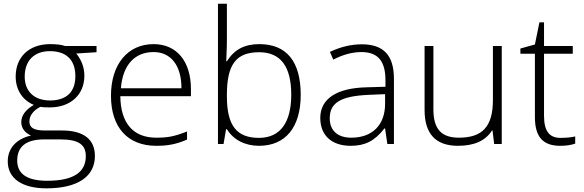

<svg xmlns="http://www.w3.org/2000/svg" viewBox="-20 -780 3162 1040"><path d="M333 -530.8C314 -537.6 286.6 -541 252 -541C137.2 -541 64.9 -471.2 64.9 -365.2C64.9 -294.9 101.1 -237.3 163.1 -211.9C117.7 -185.1 95.2 -153.8 95.2 -118.2C95.2 -85.4 116.2 -59.6 147.9 -45.9C70.3 -28.3 22 21.5 22 94.2C22 186 98.6 240.2 231.9 240.2C399.9 240.2 494.1 176.8 494.1 64.9C494.1 -26.4 431.2 -73.2 315.9 -73.2H223.1C162.6 -73.2 139.2 -88.4 139.2 -122.1C139.2 -152.8 159.7 -181.2 198.2 -201.2C208 -199.2 225.1 -198.2 249 -198.2C363.8 -198.2 437 -268.1 437 -370.1C437 -413.6 422.4 -453.6 393.1 -490.2L502.9 -497.1V-530.8ZM113.8 -365.2C113.8 -451.7 165.5 -502.9 250 -502.9C337.4 -502.9 388.2 -457.5 388.2 -367.2C388.2 -281.7 339.4 -235.8 251 -235.8C167.5 -235.8 113.8 -283.2 113.8 -365.2ZM73.2 89.8C73.2 13.2 122.1 -24.9 219.2 -24.9H306.2C403.8 -24.9 444.8 2 444.8 65.9C444.8 154.8 375 199.2 235.8 199.2C127.4 199.2 73.2 162.6 73.2 89.8Z M826.2 9.8C887.2 9.8 933.1 2 993.2 -23.9V-67.9C922.9 -40 886.7 -34.2 826.2 -34.2C701.7 -34.2 633.3 -112.8 631.8 -258.8H1014.2V-297.9C1014.2 -447.8 937 -541 812 -541C670.9 -541 581.1 -430.7 581.1 -261.2C581.1 -89.8 671.9 9.8 826.2 9.8ZM812 -498C906.2 -498 962.9 -424.8 962.9 -301.8H634.8C645 -428.7 710 -498 812 -498Z M1384.8 -541C1304.7 -541 1249.5 -512.2 1209 -448.2H1205.6L1207 -489.7C1208.5 -513.7 1209 -540 1209 -568.8V-759.8H1160.6V0H1190.9L1204.6 -80.1H1209C1244.1 -22.9 1307.1 9.8 1382.8 9.8C1525.9 9.8 1608.9 -89.8 1608.9 -266.1C1608.9 -445.8 1533.2 -541 1384.8 -541ZM1383.8 -497.1C1499.5 -497.1 1557.6 -420.4 1557.6 -267.1C1557.6 -117.2 1498.5 -33.2 1382.8 -33.2C1263.7 -33.2 1209 -97.7 1209 -257.8V-266.1C1209 -430.7 1258.8 -497.1 1383.8 -497.1Z M2113.8 0V-353C2113.8 -481.4 2056.6 -540 1939.9 -540C1882.8 -540 1825.2 -526.4 1767.1 -499L1785.2 -457C1837.9 -484.4 1888.7 -498 1938 -498C2029.3 -498 2067.9 -446.3 2067.9 -345.2V-310.1L1966.8 -307.1C1803.2 -303.7 1714.8 -244.6 1714.8 -141.1C1714.8 -46.9 1775.9 9.8 1879.9 9.8C1956.5 9.8 2008.8 -15.6 2062 -84H2065.9L2078.1 0ZM1882.8 -34.2C1808.6 -34.2 1766.1 -72.8 1766.1 -139.2C1766.1 -222.7 1824.2 -258.8 1973.1 -266.1L2065.9 -270V-217.8C2065.9 -102.5 1996.1 -34.2 1882.8 -34.2Z M2279.8 -530.8V-184.1C2279.8 -54.7 2340.3 9.8 2460.9 9.8C2549.3 9.8 2610.4 -18.1 2645 -73.2H2647.9L2656.7 0H2697.8V-530.8H2649.9V-237.8C2649.9 -93.8 2592.3 -34.2 2465.8 -34.2C2371.6 -34.2 2327.6 -80.1 2327.6 -187V-530.8Z M3015.6 -33.2C2954.6 -33.2 2926.8 -71.3 2926.8 -152.8V-488.8H3082.5V-530.8H2926.8V-659.2H2901.9L2877.4 -539.1L2798.8 -517.1V-488.8H2877.4V-146C2877.4 -38.6 2920.9 9.8 3014.6 9.8C3045.4 9.8 3072.3 5.9 3095.7 -2V-41C3072.8 -35.6 3046.4 -33.2 3015.6 -33.2Z"/></svg>

Font: Open Sans 300
Style: Regular
Weight: 300
Foundry: Ascender Corporation
Version: Version 1.100;PS 001.100;hotconv 1.0.88;makeotf.lib2.5.64775